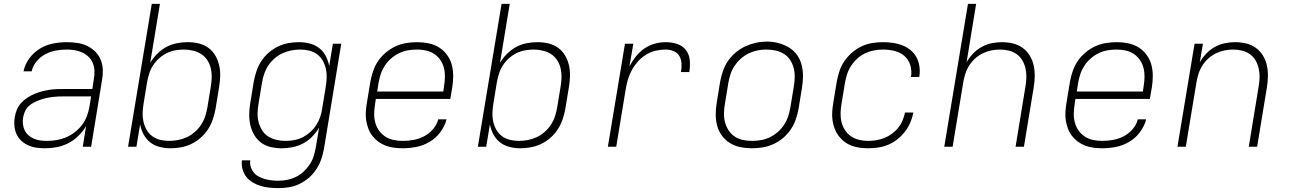

<svg xmlns="http://www.w3.org/2000/svg" viewBox="-20 -755 6640 988"><path d="M213 8Q190 8 167.5 5Q145 2 125.5 -7Q106 -16 90 -30.5Q74 -45 65 -65Q56 -85 54 -107.5Q52 -130 56 -152Q59 -172 67 -191Q75 -210 89 -225.5Q103 -241 121 -252.5Q139 -264 158 -272Q177 -280 196.5 -285Q216 -290 235.5 -293Q255 -296 274.5 -296.5Q294 -297 313 -297H455L463 -349Q467 -370 466 -391Q465 -412 457.5 -430.5Q450 -449 436 -462.5Q422 -476 404 -484.5Q386 -493 365.5 -496.5Q345 -500 324 -500Q296 -500 268 -495Q240 -490 214 -476.5Q188 -463 168.5 -439.5Q149 -416 143 -388H101Q108 -423 130.5 -454Q153 -485 185 -504.5Q217 -524 253 -531Q289 -538 324 -538Q351 -538 378 -534Q405 -530 428 -519Q451 -508 469.5 -490Q488 -472 498 -448Q508 -424 509 -397Q510 -370 505 -343L449 0H406L423 -106Q407 -79 383.5 -56Q360 -33 332 -18.5Q304 -4 273.5 2Q243 8 213 8ZM221 -30Q246 -30 270.5 -34Q295 -38 319 -48Q343 -58 364.5 -74.5Q386 -91 402 -112Q418 -133 427 -157Q436 -181 440 -205L449 -259H313Q298 -259 282 -258.5Q266 -258 250 -256Q234 -254 218.5 -250.5Q203 -247 187 -241.5Q171 -236 156 -228.5Q141 -221 128.5 -209.5Q116 -198 109 -182.5Q102 -167 99 -151Q96 -134 98 -116.5Q100 -99 107 -84.5Q114 -70 126.5 -59Q139 -48 154 -41.5Q169 -35 186 -32.5Q203 -30 221 -30Z M857 8Q829 8 801.5 1Q774 -6 753 -22.5Q732 -39 719 -63.5Q706 -88 701 -115L682 0H639L761 -735H803L753 -432Q768 -457 789.5 -478.5Q811 -500 836.5 -513.5Q862 -527 889.5 -532.5Q917 -538 946 -538Q946 -538 946 -538Q946 -538 946 -538Q975 -538 1002.5 -531.5Q1030 -525 1052 -509Q1074 -493 1088 -469Q1102 -445 1108 -418Q1114 -391 1113 -362Q1112 -333 1107 -304L1089 -194Q1084 -167 1075 -140.5Q1066 -114 1050.5 -90Q1035 -66 1013 -46.5Q991 -27 965 -14.5Q939 -2 911.5 3Q884 8 857 8ZM850 -30Q873 -30 896.5 -34.5Q920 -39 941.5 -49Q963 -59 982 -75.5Q1001 -92 1014.5 -112.5Q1028 -133 1035.5 -155.5Q1043 -178 1047 -201L1065 -311Q1069 -335 1069.5 -358.5Q1070 -382 1064.5 -404.5Q1059 -427 1046.5 -446Q1034 -465 1015 -477Q996 -489 973 -494.5Q950 -500 927 -500Q905 -500 882 -496Q859 -492 838 -481.5Q817 -471 799 -455Q781 -439 768 -419Q755 -399 748 -377Q741 -355 737 -333L719 -223Q715 -199 714 -175.5Q713 -152 718 -129.5Q723 -107 734 -87.5Q745 -68 763 -54.5Q781 -41 803.5 -35.5Q826 -30 850 -30Z M1412 213Q1389 213 1365.5 210.5Q1342 208 1320.5 201.5Q1299 195 1280 183.5Q1261 172 1247.5 155Q1234 138 1228 115.5Q1222 93 1225 70H1268Q1265 88 1270.5 104.5Q1276 121 1286.5 133.5Q1297 146 1312 154Q1327 162 1343.5 166.5Q1360 171 1377.5 173Q1395 175 1412 175Q1435 175 1458 170.5Q1481 166 1502.5 155.5Q1524 145 1542 128.5Q1560 112 1573.5 91.5Q1587 71 1594 49Q1601 27 1605 4L1622 -98Q1607 -73 1586 -51.5Q1565 -30 1539 -16.5Q1513 -3 1485.5 2.5Q1458 8 1429 8Q1429 8 1429 8Q1429 8 1429 8Q1401 8 1373 1.5Q1345 -5 1323.5 -21Q1302 -37 1288 -61Q1274 -85 1268 -112Q1262 -139 1262.5 -168Q1263 -197 1268 -226L1286 -336Q1291 -363 1300 -389.5Q1309 -416 1324.5 -440Q1340 -464 1362 -483.5Q1384 -503 1410 -515.5Q1436 -528 1463 -533Q1490 -538 1518 -538Q1547 -538 1574 -531Q1601 -524 1622.5 -507.5Q1644 -491 1656.5 -466.5Q1669 -442 1674 -415L1693 -530H1736L1647 11Q1642 38 1633 64.5Q1624 91 1608 115.5Q1592 140 1569.5 159.5Q1547 179 1521 191.5Q1495 204 1467.5 208.5Q1440 213 1412 213ZM1449 -30Q1471 -30 1493.5 -34Q1516 -38 1537 -48.5Q1558 -59 1576 -75Q1594 -91 1607 -111Q1620 -131 1627.5 -153Q1635 -175 1638 -197L1656 -307Q1660 -331 1661 -354.5Q1662 -378 1657 -400.5Q1652 -423 1641 -442.5Q1630 -462 1612 -475.5Q1594 -489 1571.5 -494.5Q1549 -500 1525 -500Q1502 -500 1479 -495.5Q1456 -491 1434 -481Q1412 -471 1393 -454.5Q1374 -438 1360.5 -417.5Q1347 -397 1339.5 -374.5Q1332 -352 1328 -329L1310 -219Q1306 -195 1305.5 -171.5Q1305 -148 1311 -125.5Q1317 -103 1329 -84Q1341 -65 1360 -53Q1379 -41 1402 -35.5Q1425 -30 1449 -30Z M2052 8Q2029 8 2006.5 5Q1984 2 1963.5 -6Q1943 -14 1926 -26.5Q1909 -39 1896 -56Q1883 -73 1875.5 -93Q1868 -113 1864.5 -135Q1861 -157 1862.5 -180Q1864 -203 1868 -226L1886 -336Q1891 -363 1900.5 -390.5Q1910 -418 1926.5 -442Q1943 -466 1966.5 -485.5Q1990 -505 2016.5 -517Q2043 -529 2071 -533.5Q2099 -538 2127 -538Q2157 -538 2186 -532Q2215 -526 2239 -511Q2263 -496 2280 -473Q2297 -450 2304.5 -422.5Q2312 -395 2312 -364.5Q2312 -334 2307 -304L2297 -246H1914L1910 -219Q1906 -195 1905.5 -171Q1905 -147 1911 -124.5Q1917 -102 1930 -83.5Q1943 -65 1962 -52.5Q1981 -40 2004 -35Q2027 -30 2052 -30Q2079 -30 2107.5 -35Q2136 -40 2162 -53.5Q2188 -67 2208 -90Q2228 -113 2235 -141H2278Q2269 -106 2246 -75Q2223 -44 2190.5 -25Q2158 -6 2122.5 1Q2087 8 2052 8ZM2261 -284 2265 -311Q2269 -335 2269.5 -359Q2270 -383 2264.5 -405Q2259 -427 2246 -446Q2233 -465 2214.5 -477.5Q2196 -490 2173 -495Q2150 -500 2126 -500Q2126 -500 2126 -500Q2126 -500 2126 -500Q2102 -500 2079 -496Q2056 -492 2034 -481.5Q2012 -471 1993 -454.5Q1974 -438 1960.5 -417.5Q1947 -397 1939.5 -374.5Q1932 -352 1928 -329L1921 -284Z M2657 8Q2629 8 2601.5 1Q2574 -6 2553 -22.5Q2532 -39 2519 -63.5Q2506 -88 2501 -115L2482 0H2439L2561 -735H2603L2553 -432Q2568 -457 2589.5 -478.5Q2611 -500 2636.5 -513.5Q2662 -527 2689.5 -532.5Q2717 -538 2746 -538Q2746 -538 2746 -538Q2746 -538 2746 -538Q2775 -538 2802.5 -531.5Q2830 -525 2852 -509Q2874 -493 2888 -469Q2902 -445 2908 -418Q2914 -391 2913 -362Q2912 -333 2907 -304L2889 -194Q2884 -167 2875 -140.5Q2866 -114 2850.5 -90Q2835 -66 2813 -46.5Q2791 -27 2765 -14.5Q2739 -2 2711.5 3Q2684 8 2657 8ZM2650 -30Q2673 -30 2696.5 -34.5Q2720 -39 2741.5 -49Q2763 -59 2782 -75.5Q2801 -92 2814.5 -112.5Q2828 -133 2835.5 -155.5Q2843 -178 2847 -201L2865 -311Q2869 -335 2869.5 -358.5Q2870 -382 2864.5 -404.5Q2859 -427 2846.5 -446Q2834 -465 2815 -477Q2796 -489 2773 -494.5Q2750 -500 2727 -500Q2705 -500 2682 -496Q2659 -492 2638 -481.5Q2617 -471 2599 -455Q2581 -439 2568 -419Q2555 -399 2548 -377Q2541 -355 2537 -333L2519 -223Q2515 -199 2514 -175.5Q2513 -152 2518 -129.5Q2523 -107 2534 -87.5Q2545 -68 2563 -54.5Q2581 -41 2603.5 -35.5Q2626 -30 2650 -30Z M3108 0 3196 -530H3239L3219 -414Q3233 -440 3252 -464Q3271 -488 3295.5 -505Q3320 -522 3348.5 -530Q3377 -538 3405 -538Q3436 -538 3464 -529Q3492 -520 3509.5 -497.5Q3527 -475 3529.5 -444.5Q3532 -414 3527 -384H3484Q3488 -406 3487 -427.5Q3486 -449 3476 -466.5Q3466 -484 3446.5 -492Q3427 -500 3405 -500Q3380 -500 3354 -494Q3328 -488 3305 -474Q3282 -460 3263.5 -439.5Q3245 -419 3232 -395.5Q3219 -372 3211.5 -347Q3204 -322 3200 -297L3151 0Z M3848 8Q3818 8 3789 2Q3760 -4 3736 -19Q3712 -34 3695 -57Q3678 -80 3670.5 -107.5Q3663 -135 3663 -165.5Q3663 -196 3668 -226L3686 -336Q3691 -363 3700.5 -390.5Q3710 -418 3726.5 -442Q3743 -466 3766.5 -485.5Q3790 -505 3816.5 -517Q3843 -529 3870.5 -535Q3898 -541 3927 -541Q3956 -541 3985 -533.5Q4014 -526 4038.5 -511.5Q4063 -497 4080 -474Q4097 -451 4104.5 -423Q4112 -395 4112 -365Q4112 -335 4107 -304L4089 -194Q4084 -167 4074.5 -139.5Q4065 -112 4048.5 -88Q4032 -64 4009 -44.5Q3986 -25 3959 -13Q3932 -1 3904 3.5Q3876 8 3848 8ZM3849 -30Q3849 -30 3849 -30Q3849 -30 3849 -30Q3873 -30 3896 -34Q3919 -38 3941 -48.5Q3963 -59 3982 -75.5Q4001 -92 4014.5 -112.5Q4028 -133 4035.5 -155.5Q4043 -178 4047 -201L4065 -311Q4069 -335 4069.5 -359Q4070 -383 4064 -405.5Q4058 -428 4045.5 -447Q4033 -466 4013.5 -478Q3994 -490 3971 -495Q3948 -500 3923 -500Q3900 -500 3877.5 -495.5Q3855 -491 3833 -480.5Q3811 -470 3792.5 -453.5Q3774 -437 3760.5 -417Q3747 -397 3739.5 -374.5Q3732 -352 3728 -329L3710 -219Q3706 -195 3705.5 -171Q3705 -147 3711 -125Q3717 -103 3729.5 -84Q3742 -65 3760.5 -52.5Q3779 -40 3802 -35Q3825 -30 3849 -30Z M4447 8Q4425 8 4403 5Q4381 2 4360.5 -6Q4340 -14 4323.5 -27Q4307 -40 4294.5 -57Q4282 -74 4274.5 -94Q4267 -114 4264 -136Q4261 -158 4262.5 -180.5Q4264 -203 4268 -226L4286 -336Q4291 -363 4300 -390Q4309 -417 4325.5 -441Q4342 -465 4364.5 -484.5Q4387 -504 4413.5 -516.5Q4440 -529 4468 -533.5Q4496 -538 4523 -538Q4549 -538 4574.5 -534.5Q4600 -531 4623 -522Q4646 -513 4665 -497.5Q4684 -482 4695.5 -461Q4707 -440 4711 -414.5Q4715 -389 4711 -363Q4711 -362 4710.5 -361Q4710 -360 4710 -359H4667Q4668 -360 4668 -360.5Q4668 -361 4668 -362Q4673 -392 4664 -420.5Q4655 -449 4633.5 -467.5Q4612 -486 4583 -493Q4554 -500 4523 -500Q4500 -500 4477 -495.5Q4454 -491 4432.5 -481Q4411 -471 4392.5 -454.5Q4374 -438 4360.5 -417.5Q4347 -397 4339.5 -374.5Q4332 -352 4328 -329L4310 -219Q4306 -196 4305.5 -172Q4305 -148 4310.5 -126Q4316 -104 4328.5 -85Q4341 -66 4359.5 -53.5Q4378 -41 4400.5 -35.5Q4423 -30 4447 -30Q4468 -30 4489 -33.5Q4510 -37 4530.5 -45Q4551 -53 4569.5 -66.5Q4588 -80 4602 -97.5Q4616 -115 4624.5 -135Q4633 -155 4637 -176H4680Q4675 -150 4664.5 -125Q4654 -100 4637 -78Q4620 -56 4598 -38.5Q4576 -21 4551 -10.5Q4526 0 4499.5 4Q4473 8 4447 8Z M4839 0 4961 -735H5003L4954 -435Q4968 -459 4987.5 -479.5Q5007 -500 5031.5 -513.5Q5056 -527 5082.5 -532.5Q5109 -538 5135 -538Q5164 -538 5192 -531.5Q5220 -525 5242 -509Q5264 -493 5278.5 -469.5Q5293 -446 5299 -419Q5305 -392 5304.5 -362.5Q5304 -333 5299 -304L5249 0H5206L5257 -311Q5261 -334 5261.5 -357.5Q5262 -381 5257 -403Q5252 -425 5241 -444Q5230 -463 5212 -476Q5194 -489 5171.5 -494.5Q5149 -500 5126 -500Q5103 -500 5081 -495.5Q5059 -491 5038 -481Q5017 -471 4999 -455Q4981 -439 4968 -419Q4955 -399 4948 -377Q4941 -355 4937 -333L4882 0Z M5652 8Q5629 8 5606.5 5Q5584 2 5563.5 -6Q5543 -14 5526 -26.5Q5509 -39 5496 -56Q5483 -73 5475.5 -93Q5468 -113 5464.5 -135Q5461 -157 5462.5 -180Q5464 -203 5468 -226L5486 -336Q5491 -363 5500.5 -390.5Q5510 -418 5526.5 -442Q5543 -466 5566.5 -485.5Q5590 -505 5616.5 -517Q5643 -529 5671 -533.5Q5699 -538 5727 -538Q5757 -538 5786 -532Q5815 -526 5839 -511Q5863 -496 5880 -473Q5897 -450 5904.5 -422.5Q5912 -395 5912 -364.5Q5912 -334 5907 -304L5897 -246H5514L5510 -219Q5506 -195 5505.5 -171Q5505 -147 5511 -124.5Q5517 -102 5530 -83.5Q5543 -65 5562 -52.5Q5581 -40 5604 -35Q5627 -30 5652 -30Q5679 -30 5707.5 -35Q5736 -40 5762 -53.5Q5788 -67 5808 -90Q5828 -113 5835 -141H5878Q5869 -106 5846 -75Q5823 -44 5790.5 -25Q5758 -6 5722.5 1Q5687 8 5652 8ZM5861 -284 5865 -311Q5869 -335 5869.5 -359Q5870 -383 5864.5 -405Q5859 -427 5846 -446Q5833 -465 5814.5 -477.5Q5796 -490 5773 -495Q5750 -500 5726 -500Q5726 -500 5726 -500Q5726 -500 5726 -500Q5702 -500 5679 -496Q5656 -492 5634 -481.5Q5612 -471 5593 -454.5Q5574 -438 5560.5 -417.5Q5547 -397 5539.5 -374.5Q5532 -352 5528 -329L5521 -284Z M6039 0 6127 -530H6170L6154 -435Q6168 -459 6187.5 -479.5Q6207 -500 6231.5 -513.5Q6256 -527 6282.5 -532.5Q6309 -538 6335 -538Q6364 -538 6392 -531.5Q6420 -525 6442 -509Q6464 -493 6478.5 -469.5Q6493 -446 6499 -419Q6505 -392 6504.5 -362.5Q6504 -333 6499 -304L6449 0H6406L6457 -311Q6461 -334 6461.5 -357.5Q6462 -381 6457 -403Q6452 -425 6441 -444Q6430 -463 6412 -476Q6394 -489 6371.5 -494.5Q6349 -500 6326 -500Q6303 -500 6281 -495.5Q6259 -491 6238 -481Q6217 -471 6199 -455Q6181 -439 6168 -419Q6155 -399 6148 -377Q6141 -355 6137 -333L6082 0Z"/></svg>

Font: Iosevka Curly XLtExObl
Style: Regular
Weight: 200
Width: 7
Italic angle: -9°
Monospace: yes
Designer: Belleve Invis
Foundry: Belleve Invis
Version: Version 11.0.1; ttfautohint (v1.8.3)